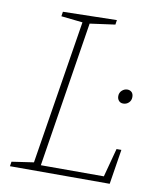

<svg xmlns="http://www.w3.org/2000/svg" viewBox="-79 -756 680 819"><g transform="rotate(10 260.5 -346.5)"><path d="M422 -27 455 -151H476L452 0H20L23 -20L118 -34L218 -658L125 -668L128 -688L361 -693L358 -673L249 -658L149 -27ZM423 -375Q423 -390 433.5 -399.5Q444 -409 457 -409Q468 -409 475.5 -402Q483 -395 483 -381Q483 -366 473 -356.5Q463 -347 449 -347Q437 -347 430 -355Q423 -363 423 -375Z"/></g></svg>

Font: Bitter Pro ExtraLight
Style: Italic
Weight: 275
Italic angle: -9°
Designer: Sol Matas, and Bitter project Authors
Foundry: Sol Matas
Version: Version 1.010